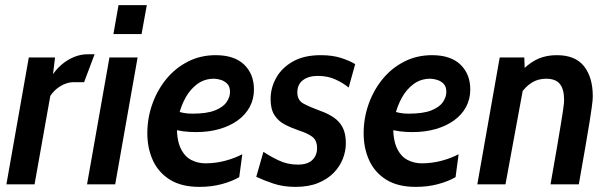

<svg xmlns="http://www.w3.org/2000/svg" viewBox="-20 -720 2384 750"><path d="M5 0 92.5 -495.5H195L177.5 -351L115 0ZM171 -335.5 182 -422Q196.5 -446.5 218.8 -466Q241 -485.5 267.8 -496.8Q294.5 -508 321 -508H349.5L308.5 -399H267.5Q248 -399 228.5 -390Q209 -381 194 -366.5Q179 -352 171 -335.5Z M320 0 407.5 -495.5H517.5L430 0ZM423 -587 443 -700H553.5L533 -587Z M665.5 -287.5Q683 -281.5 697.8 -278.8Q712.5 -276 731 -276Q788.5 -276 820.5 -289Q852.5 -302 865.5 -321.8Q878.5 -341.5 878.5 -361Q878.5 -382 867.5 -393Q856.5 -404 841.8 -408.2Q827 -412.5 816 -412.5Q779 -412.5 751 -392Q723 -371.5 704.8 -338.5Q686.5 -305.5 678 -267.5L671 -231.5Q670 -174 685.5 -141.2Q701 -108.5 727 -95.2Q753 -82 782.5 -82Q821.5 -82 858.8 -91.8Q896 -101.5 926.5 -117.5L914.5 -28Q886 -11.5 846.2 -0.8Q806.5 10 759 10Q689 10 644 -18Q599 -46 577.2 -93.5Q555.5 -141 555.5 -199.5Q555.5 -258.5 574.8 -313Q594 -367.5 629.2 -410.8Q664.5 -454 713.8 -479.2Q763 -504.5 822.5 -504.5Q895.5 -504.5 933.8 -467.5Q972 -430.5 972 -370.5Q972 -332.5 955.2 -301.8Q938.5 -271 908 -249.2Q877.5 -227.5 836.5 -215.8Q795.5 -204 746 -204Q720 -204 696.5 -207Q673 -210 658 -215.5Z M1134 10Q1086 10 1047.5 -3Q1009 -16 981 -29.5L1009 -127Q1033 -110.5 1067.8 -93.8Q1102.5 -77 1143 -77Q1181.5 -77 1200 -95Q1218.5 -113 1218.5 -141Q1218.5 -172 1199.5 -186Q1180.5 -200 1147 -210.5Q1116.5 -221 1091.5 -234.2Q1066.5 -247.5 1051.8 -270.8Q1037 -294 1037 -333Q1037 -377 1059 -416.2Q1081 -455.5 1124.5 -480Q1168 -504.5 1233 -504.5Q1278 -504.5 1311.8 -493.8Q1345.5 -483 1367.5 -469.5L1342 -378Q1319.5 -396.5 1289.5 -410Q1259.5 -423.5 1221 -423.5Q1185.5 -423.5 1163.5 -407Q1141.5 -390.5 1141.5 -359Q1141.5 -328 1166 -315Q1190.5 -302 1231 -287Q1261 -276.5 1283.5 -261.2Q1306 -246 1318.5 -222Q1331 -198 1331 -160.5Q1331 -130.5 1319.5 -100.5Q1308 -70.5 1284 -45.5Q1260 -20.5 1222.8 -5.2Q1185.5 10 1134 10Z M1510.5 -287.5Q1528 -281.5 1542.8 -278.8Q1557.5 -276 1576 -276Q1633.5 -276 1665.5 -289Q1697.5 -302 1710.5 -321.8Q1723.5 -341.5 1723.5 -361Q1723.5 -382 1712.5 -393Q1701.5 -404 1686.8 -408.2Q1672 -412.5 1661 -412.5Q1624 -412.5 1596 -392Q1568 -371.5 1549.8 -338.5Q1531.5 -305.5 1523 -267.5L1516 -231.5Q1515 -174 1530.5 -141.2Q1546 -108.5 1572 -95.2Q1598 -82 1627.5 -82Q1666.5 -82 1703.8 -91.8Q1741 -101.5 1771.5 -117.5L1759.5 -28Q1731 -11.5 1691.2 -0.8Q1651.5 10 1604 10Q1534 10 1489 -18Q1444 -46 1422.2 -93.5Q1400.5 -141 1400.5 -199.5Q1400.5 -258.5 1419.8 -313Q1439 -367.5 1474.2 -410.8Q1509.5 -454 1558.8 -479.2Q1608 -504.5 1667.5 -504.5Q1740.5 -504.5 1778.8 -467.5Q1817 -430.5 1817 -370.5Q1817 -332.5 1800.2 -301.8Q1783.5 -271 1753 -249.2Q1722.5 -227.5 1681.5 -215.8Q1640.5 -204 1591 -204Q1565 -204 1541.5 -207Q1518 -210 1503 -215.5Z M1844.5 0 1932 -495.5H2028L2031 -415L1954.5 0ZM2130.5 0Q2146 -87.5 2155.8 -145Q2165.5 -202.5 2171.2 -237Q2177 -271.5 2179.5 -289.8Q2182 -308 2182.8 -316Q2183.5 -324 2183.5 -329Q2183.5 -372 2166.8 -392.2Q2150 -412.5 2113.5 -412.5Q2082 -412.5 2057.8 -397.5Q2033.5 -382.5 2013 -353L2024.5 -450Q2053.5 -478.5 2084.8 -491.5Q2116 -504.5 2155 -504.5Q2227.5 -504.5 2261.5 -461Q2295.5 -417.5 2295.5 -345Q2295.5 -338 2294.8 -328Q2294 -318 2291.2 -298.2Q2288.5 -278.5 2282.8 -242.5Q2277 -206.5 2266.8 -147.5Q2256.5 -88.5 2241 0Z"/></svg>

Font: Cabin SemiCondensedSemiBold
Style: Italic
Weight: 600
Width: 4
Italic angle: -10°
Designer: Pablo Impallari
Foundry: Pablo Impallari. http://www.impallari.com Igino Marini. http://www.ikern.com
Version: Version 3.001